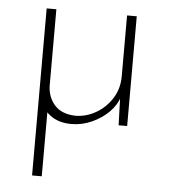

<svg xmlns="http://www.w3.org/2000/svg" viewBox="-46 -427 591 671"><g transform="rotate(5 249.0 -92.0)"><path d="M212 10Q166 10 136.5 -13Q107 -36 97 -74L125 -76V201H91V-109V-385H125V-114Q127 -75 151 -48.5Q175 -22 222 -20Q261 -20 295.5 -40Q330 -60 351.5 -94Q373 -128 373 -172V-385H407V0H377L373 -123L377 -102Q368 -71 343 -46Q318 -21 283.5 -5.5Q249 10 212 10Z"/></g></svg>

Font: Josefin Sans ExtraLight
Style: Regular
Weight: 250
Designer: Santiago Orozco
Foundry: Typemade
Version: Version 2.000